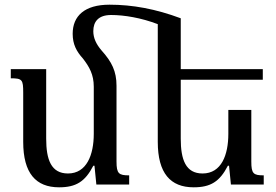

<svg xmlns="http://www.w3.org/2000/svg" viewBox="-20 -787 1179 819"><path d="M952 -80H957L965 0H1105V-39C1061 -39 1052 -46 1052 -98V-318H954V-216C954 -127 925 -47 844 -47C772 -47 751 -106 751 -196V-447H1101V-492H751V-709C644 -749 545 -767 447 -767C341 -767 290 -719 290 -643C290 -598 306 -568 334 -537C361 -502 380 -469 380 -417V-216C380 -127 350 -47 270 -47C198 -47 177 -106 177 -196V-492H26V-453C75 -453 79 -447 79 -392V-182C79 -48 133 12 232 12C304 12 343 -12 378 -80H383L391 0H531V-39C487 -39 477 -46 477 -98V-421C477 -483 457 -523 413 -572C390 -599 378 -625 378 -654C378 -695 400 -723 454 -723C510 -723 582 -711 653 -684V-182C653 -48 707 12 806 12C878 12 917 -12 952 -80Z"/></svg>

Font: Noto Serif Armenian
Style: Regular
Weight: 400
Designer: Monotype Design Team
Foundry: Monotype Imaging Inc.
Version: Version 1.901